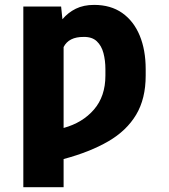

<svg xmlns="http://www.w3.org/2000/svg" viewBox="-20 -573 701 796"><path d="M584 -259.8Q584 -163.6 544.4 -97.4Q504.9 -31.2 429 12.9Q353 57.1 243.7 86.4V203.1H76.7V-545.9H233.4L238.8 -493.2Q262.2 -521 294.4 -536.9Q326.7 -552.7 370.1 -552.7Q439 -552.7 486.6 -519.3Q534.2 -485.8 559.1 -425.8Q584 -365.7 584 -286.1ZM327.1 -419.9Q265.1 -420.4 243.7 -377.9V-42.5Q322.3 -64 369.6 -118.9Q417 -173.8 417 -259.8V-286.1Q417 -322.3 408.9 -352.8Q400.9 -383.3 381.3 -401.9Q361.8 -420.4 327.1 -419.9Z"/></svg>

Font: Inter Tight ExtraBold
Style: Regular
Weight: 800
Designer: Rasmus Andersson
Foundry: rsms
Version: Version 3.004; ttfautohint (v1.8.4.7-5d5b)